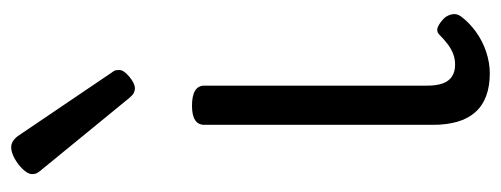

<svg xmlns="http://www.w3.org/2000/svg" viewBox="-296 -582 895 343"><g transform="rotate(-90 151.5 -410.5)"><path d="M192 17Q169 17 151.5 10.5Q134 4 122.5 -9Q111 -22 105.5 -41Q100 -60 100 -84V-493Q100 -504 108.5 -509.5Q117 -515 134 -515Q152 -515 161 -509.5Q170 -504 170 -493V-95Q170 -78 174 -67Q178 -56 186.5 -50.5Q195 -45 207 -45Q218 -45 227 -48.5Q236 -52 244.5 -58.5Q253 -65 262 -74Q268 -79 275.5 -75.5Q283 -72 291 -64Q296 -58 297.5 -50Q299 -42 294 -35Q283 -20 266.5 -8Q250 4 230.5 10.5Q211 17 192 17ZM165 -617Q161 -617 157 -619Q153 -621 148 -627L22 -781Q16 -788 14 -791.5Q12 -795 12 -801Q12 -808 20.5 -817Q29 -826 40 -832Q51 -838 60 -838Q71 -838 80 -826L193 -659Q197 -654 197.5 -651Q198 -648 198 -645Q198 -637 186 -627Q174 -617 165 -617Z"/></g></svg>

Font: Playwrite US Modern Light
Style: Regular
Weight: 300
Designer: Veronika Burian, José Scaglione
Foundry: TypeTogether
Version: Version 1.003